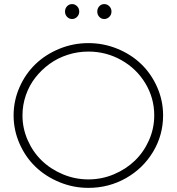

<svg xmlns="http://www.w3.org/2000/svg" viewBox="-20 -909 856 930"><path d="M770 -350.1Q770 -254.9 721.7 -174.1Q673.3 -93.3 590.1 -46.1Q506.8 1 408.2 1Q334.5 1 267.3 -26.9Q200.2 -54.7 151.6 -101.6Q103 -148.4 74.5 -213.6Q45.9 -278.8 45.9 -350.1Q45.9 -421.4 74.5 -486.3Q103 -551.3 151.6 -598.1Q200.2 -645 267.3 -672.6Q334.5 -700.2 408.2 -700.2Q481.9 -700.2 549.1 -672.6Q616.2 -645 664.6 -598.1Q712.9 -551.3 741.5 -486.3Q770 -421.4 770 -350.1ZM88.9 -350.1Q88.9 -287.1 114.3 -229.7Q139.6 -172.4 182.6 -130.9Q225.6 -89.4 284.7 -64.7Q343.8 -40 408.2 -40Q472.7 -40 531.5 -64.7Q590.3 -89.4 633.3 -130.9Q676.3 -172.4 701.7 -229.7Q727.1 -287.1 727.1 -350.1Q727.1 -434.1 684.1 -505.4Q641.1 -576.7 567.6 -617.9Q494.1 -659.2 408.2 -659.2Q356.4 -659.2 307.9 -643.6Q259.3 -627.9 220 -599.4Q180.7 -570.8 151.1 -533Q121.6 -495.1 105.2 -447.8Q88.9 -400.4 88.9 -350.1ZM304.9 -827.4Q294.9 -837.9 294.9 -853Q294.9 -868.2 304.9 -878.7Q314.9 -889.2 329.1 -889.2Q343.3 -889.2 353.5 -878.7Q363.8 -868.2 363.8 -853Q363.8 -837.9 353.5 -827.4Q343.3 -816.9 329.1 -816.9Q314.9 -816.9 304.9 -827.4ZM460.9 -827.4Q451.2 -837.9 451.2 -853Q451.2 -868.2 460.9 -878.7Q470.7 -889.2 484.9 -889.2Q499 -889.2 509.5 -878.7Q520 -868.2 520 -853Q520 -837.9 509.5 -827.4Q499 -816.9 484.9 -816.9Q470.7 -816.9 460.9 -827.4Z"/></svg>

Font: Trueno UltraLight
Style: Regular
Weight: 250
Designer: Julieta Ulanovsky
Foundry: Julieta Ulanovsky
Version: Version 3.001b | FøM Fix